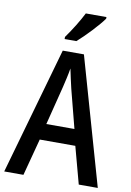

<svg xmlns="http://www.w3.org/2000/svg" viewBox="-101 -1002 728 1063"><g transform="rotate(10 263.0 -470.0)"><path d="M409 -931V-940H293C271 -896 237 -841 202 -792V-780H268C312 -818 382 -892 409 -931ZM419 0H526L322 -715H203L0 0H108L163 -208H363ZM286 -516 342 -299H184L239 -517C246 -547 257 -592 262 -625C268 -594 278 -551 286 -516Z"/></g></svg>

Font: Noto Sans Sinhala Condensed Medium
Style: Regular
Weight: 500
Width: 3
Designer: Jelle Bosma - Monotype Design Team
Foundry: Monotype Imaging Inc.
Version: Version 2.006